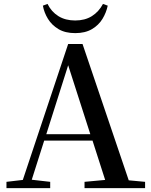

<svg xmlns="http://www.w3.org/2000/svg" viewBox="-20 -966 775 986"><path d="M200.2 -937 224.1 -945.8Q244.1 -905.3 280 -883.1Q315.9 -860.8 366.2 -860.8Q416 -860.8 451.7 -883.1Q487.3 -905.3 508.8 -945.8L533.2 -937Q525.9 -901.4 506.3 -869.1Q486.8 -836.9 452.1 -816.4Q417.5 -795.9 366.2 -795.9Q314.9 -795.9 280.5 -816.4Q246.1 -836.9 226.3 -869.1Q206.5 -901.4 200.2 -937ZM330.1 -630.9 217.8 -276.9H443.8ZM414.1 0V-32.2L520 -42L455.1 -244.1H207L143.1 -43L237.8 -32.2V0H13.2V-32.2L97.2 -42L330.1 -740.2H403.8L641.1 -40L725.1 -32.2V0Z"/></svg>

Font: Source Han Serif TW SemiBold
Style: Regular
Weight: 600
Designer: Ryoko NISHIZUKA Ë•øÂ°öÊ∂ºÂ≠ê (kana & ideographs); Frank Grie√ühammer (Latin, Greek & Cyrillic); Wenlong ZHANG Âº†ÊñáÈæô 
Foundry: Adobe
Version: Version 2.003;hotconv 1.1.1;makeotfexe 2.6.0